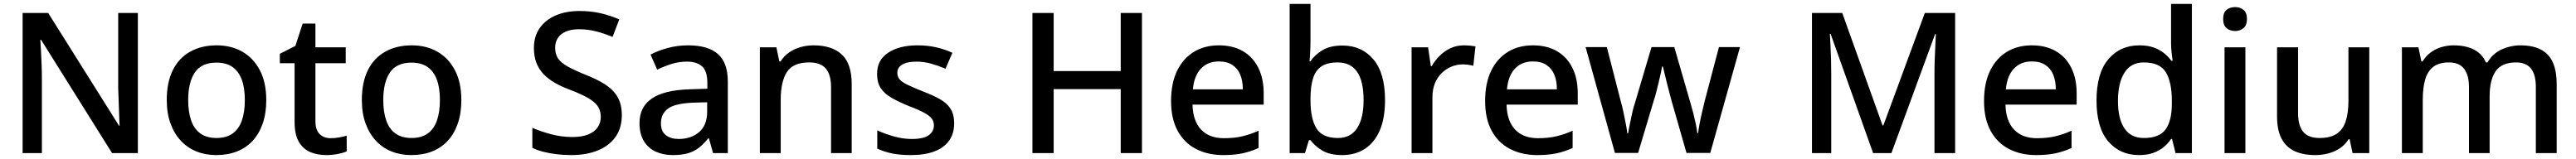

<svg xmlns="http://www.w3.org/2000/svg" viewBox="-20 -780 13100 810"><path d="M681 0H550L189 -577H185Q187 -551 188.5 -519Q190 -487 191.5 -452Q193 -417 193 -380V0H95V-714H225L585 -140H588Q587 -161 586 -193Q585 -225 583.5 -261.5Q582 -298 581 -330V-714H681Z M1334 -270Q1334 -203 1316 -151Q1298 -99 1265 -63Q1232 -27 1185 -8.5Q1138 10 1079 10Q1025 10 979 -8.5Q933 -27 899.5 -63Q866 -99 847 -151Q828 -203 828 -271Q828 -360 858.5 -422Q889 -484 946.5 -516.5Q1004 -549 1082 -549Q1156 -549 1212.5 -516.5Q1269 -484 1301.5 -422Q1334 -360 1334 -270ZM937 -270Q937 -210 952 -166.5Q967 -123 999 -100Q1031 -77 1081 -77Q1131 -77 1163 -100Q1195 -123 1210 -166.5Q1225 -210 1225 -270Q1225 -332 1209.5 -374Q1194 -416 1162.5 -438.5Q1131 -461 1080 -461Q1005 -461 971 -411Q937 -361 937 -270Z M1662 -76Q1683 -76 1705 -80Q1727 -84 1743 -89V-9Q1726 -1 1697 4.5Q1668 10 1639 10Q1595 10 1558.5 -5Q1522 -20 1500 -57Q1478 -94 1478 -160V-458H1403V-506L1482 -546L1519 -660H1584V-539H1738V-458H1584V-162Q1584 -118 1605.5 -97Q1627 -76 1662 -76Z M2326 -270Q2326 -203 2308 -151Q2290 -99 2257 -63Q2224 -27 2177 -8.5Q2130 10 2071 10Q2017 10 1971 -8.5Q1925 -27 1891.5 -63Q1858 -99 1839 -151Q1820 -203 1820 -271Q1820 -360 1850.5 -422Q1881 -484 1938.5 -516.5Q1996 -549 2074 -549Q2148 -549 2204.5 -516.5Q2261 -484 2293.5 -422Q2326 -360 2326 -270ZM1929 -270Q1929 -210 1944 -166.5Q1959 -123 1991 -100Q2023 -77 2073 -77Q2123 -77 2155 -100Q2187 -123 2202 -166.5Q2217 -210 2217 -270Q2217 -332 2201.5 -374Q2186 -416 2154.5 -438.5Q2123 -461 2072 -461Q1997 -461 1963 -411Q1929 -361 1929 -270Z M3142 -193Q3142 -129 3111 -84Q3080 -39 3022 -14.5Q2964 10 2884 10Q2845 10 2809 5.5Q2773 1 2742 -7Q2711 -15 2687 -27V-129Q2727 -111 2781 -96.5Q2835 -82 2891 -82Q2939 -82 2971 -95Q3003 -108 3019 -131Q3035 -154 3035 -185Q3035 -218 3018.5 -240.5Q3002 -263 2967.5 -282.5Q2933 -302 2875 -324Q2835 -339 2802.5 -357.5Q2770 -376 2745.5 -401Q2721 -426 2708 -459Q2695 -492 2695 -536Q2695 -595 2724.5 -637Q2754 -679 2806 -701.5Q2858 -724 2927 -724Q2985 -724 3034.5 -712.5Q3084 -701 3129 -681L3095 -592Q3054 -609 3012 -620Q2970 -631 2924 -631Q2884 -631 2857 -619Q2830 -607 2816.5 -586Q2803 -565 2803 -537Q2803 -504 2818 -482Q2833 -460 2866 -441.5Q2899 -423 2953 -401Q3013 -378 3055.5 -351Q3098 -324 3120 -286.5Q3142 -249 3142 -193Z M3479 -549Q3581 -549 3631 -504.5Q3681 -460 3681 -365V0H3606L3585 -75H3581Q3558 -46 3533.5 -27Q3509 -8 3477.5 1Q3446 10 3401 10Q3353 10 3314.5 -7.5Q3276 -25 3254 -61.5Q3232 -98 3232 -153Q3232 -235 3294.5 -278Q3357 -321 3485 -325L3577 -328V-358Q3577 -418 3550 -442Q3523 -466 3474 -466Q3432 -466 3394 -454Q3356 -442 3322 -425L3288 -502Q3326 -522 3375.5 -535.5Q3425 -549 3479 -549ZM3504 -257Q3412 -253 3376.5 -226.5Q3341 -200 3341 -152Q3341 -110 3366.5 -91Q3392 -72 3431 -72Q3494 -72 3535 -107Q3576 -142 3576 -212V-259Z M4117 -549Q4211 -549 4261 -502Q4311 -455 4311 -351V0H4206V-336Q4206 -399 4179.5 -430.5Q4153 -462 4095 -462Q4013 -462 3981.5 -413Q3950 -364 3950 -272V0H3844V-539H3928L3943 -467H3949Q3967 -495 3993 -513Q4019 -531 4051 -540Q4083 -549 4117 -549Z M4832 -152Q4832 -99 4806 -63Q4780 -27 4731 -8.5Q4682 10 4613 10Q4556 10 4515.5 1.5Q4475 -7 4441 -23V-116Q4477 -99 4524 -85.5Q4571 -72 4616 -72Q4676 -72 4702.5 -91Q4729 -110 4729 -142Q4729 -160 4719 -174.5Q4709 -189 4681.5 -204.5Q4654 -220 4601 -240Q4550 -261 4514 -281.5Q4478 -302 4459 -330.5Q4440 -359 4440 -404Q4440 -474 4496.5 -511.5Q4553 -549 4646 -549Q4695 -549 4738.5 -539.5Q4782 -530 4823 -511L4788 -430Q4753 -445 4716 -455.5Q4679 -466 4641 -466Q4593 -466 4568 -451Q4543 -436 4543 -409Q4543 -390 4554.5 -376Q4566 -362 4595 -348Q4624 -334 4674 -314Q4724 -295 4759.5 -275Q4795 -255 4813.5 -226Q4832 -197 4832 -152Z M5787 0H5679V-326H5338V0H5230V-714H5338V-418H5679V-714H5787Z M6178 -549Q6249 -549 6300 -519.5Q6351 -490 6378.5 -435Q6406 -380 6406 -305V-247H6044Q6046 -164 6087.5 -120Q6129 -76 6204 -76Q6256 -76 6296.5 -85.5Q6337 -95 6380 -114V-26Q6340 -8 6298.5 1Q6257 10 6200 10Q6122 10 6062 -21Q6002 -52 5968.5 -113.5Q5935 -175 5935 -265Q5935 -356 5965.5 -419Q5996 -482 6050.5 -515.5Q6105 -549 6178 -549ZM6178 -467Q6121 -467 6086.5 -430Q6052 -393 6046 -325H6300Q6300 -367 6287 -399Q6274 -431 6247 -449Q6220 -467 6178 -467Z M6644 -577Q6644 -544 6642.5 -514.5Q6641 -485 6639 -468H6644Q6667 -502 6706 -525Q6745 -548 6807 -548Q6904 -548 6963.5 -478Q7023 -408 7023 -270Q7023 -177 6996 -115Q6969 -53 6920 -21.5Q6871 10 6806 10Q6743 10 6705 -12.5Q6667 -35 6644 -66H6636L6616 0H6538V-760H6644ZM6782 -462Q6730 -462 6700 -442Q6670 -422 6657 -381Q6644 -340 6644 -277V-269Q6644 -176 6674 -126.5Q6704 -77 6784 -77Q6848 -77 6881 -127Q6914 -177 6914 -271Q6914 -366 6881 -414Q6848 -462 6782 -462Z M7424 -549Q7438 -549 7455 -547.5Q7472 -546 7483 -544L7472 -445Q7461 -448 7446 -450Q7431 -452 7418 -452Q7388 -452 7360.5 -440.5Q7333 -429 7311 -407.5Q7289 -386 7276.5 -355Q7264 -324 7264 -284V0H7158V-539H7242L7256 -443H7260Q7277 -472 7301 -496Q7325 -520 7356 -534.5Q7387 -549 7424 -549Z M7775 -549Q7846 -549 7897 -519.5Q7948 -490 7975.5 -435Q8003 -380 8003 -305V-247H7641Q7643 -164 7684.5 -120Q7726 -76 7801 -76Q7853 -76 7893.5 -85.5Q7934 -95 7977 -114V-26Q7937 -8 7895.5 1Q7854 10 7797 10Q7719 10 7659 -21Q7599 -52 7565.5 -113.5Q7532 -175 7532 -265Q7532 -356 7562.5 -419Q7593 -482 7647.5 -515.5Q7702 -549 7775 -549ZM7775 -467Q7718 -467 7683.5 -430Q7649 -393 7643 -325H7897Q7897 -367 7884 -399Q7871 -431 7844 -449Q7817 -467 7775 -467Z M8479 -270Q8474 -290 8467.5 -314Q8461 -338 8455 -362.5Q8449 -387 8444 -408Q8439 -429 8436 -441H8432Q8430 -429 8425.5 -408Q8421 -387 8415 -362.5Q8409 -338 8403 -313.5Q8397 -289 8390 -269L8310 -1H8192L8043 -540H8151L8221 -267Q8229 -239 8235.5 -208Q8242 -177 8247.5 -148.5Q8253 -120 8255 -101H8259Q8261 -114 8265 -133.5Q8269 -153 8273.5 -174.5Q8278 -196 8282.5 -216Q8287 -236 8292 -249L8378 -540H8494L8578 -249Q8584 -229 8591 -201.5Q8598 -174 8603.5 -147.5Q8609 -121 8611 -102H8615Q8617 -119 8622 -146.5Q8627 -174 8634.5 -206Q8642 -238 8649 -267L8721 -540H8828L8677 -1H8556Z M9505 0 9289 -607H9285Q9286 -587 9288 -553Q9290 -519 9291 -480Q9292 -441 9292 -403V0H9194V-714H9348L9553 -141H9557L9768 -714H9922V0H9817V-409Q9817 -444 9818.5 -481.5Q9820 -519 9821.5 -552Q9823 -585 9824 -606H9820L9598 0Z M10312 -549Q10383 -549 10434 -519.5Q10485 -490 10512.5 -435Q10540 -380 10540 -305V-247H10178Q10180 -164 10221.5 -120Q10263 -76 10338 -76Q10390 -76 10430.5 -85.5Q10471 -95 10514 -114V-26Q10474 -8 10432.5 1Q10391 10 10334 10Q10256 10 10196 -21Q10136 -52 10102.5 -113.5Q10069 -175 10069 -265Q10069 -356 10099.5 -419Q10130 -482 10184.5 -515.5Q10239 -549 10312 -549ZM10312 -467Q10255 -467 10220.5 -430Q10186 -393 10180 -325H10434Q10434 -367 10421 -399Q10408 -431 10381 -449Q10354 -467 10312 -467Z M10857 10Q10760 10 10700.5 -60Q10641 -130 10641 -268Q10641 -407 10701 -478Q10761 -549 10859 -549Q10900 -549 10930.5 -538.5Q10961 -528 10983.5 -510Q11006 -492 11022 -470H11028Q11026 -484 11023 -510.5Q11020 -537 11020 -558V-760H11126V0H11043L11025 -72H11020Q11005 -49 10982.5 -30.5Q10960 -12 10929 -1Q10898 10 10857 10ZM10882 -77Q10960 -77 10992 -120.5Q11024 -164 11024 -251V-267Q11024 -362 10993.5 -412Q10963 -462 10881 -462Q10816 -462 10783 -409.5Q10750 -357 10750 -266Q10750 -175 10783 -126Q10816 -77 10882 -77Z M11398 -539V0H11292V-539ZM11346 -744Q11370 -744 11388 -730Q11406 -716 11406 -683Q11406 -651 11388 -636.5Q11370 -622 11346 -622Q11320 -622 11302.5 -636.5Q11285 -651 11285 -683Q11285 -716 11302.5 -730Q11320 -744 11346 -744Z M12028 -539V0H11943L11928 -71H11923Q11906 -43 11879 -25Q11852 -7 11820 1.5Q11788 10 11754 10Q11691 10 11647.5 -10.5Q11604 -31 11581.5 -74.5Q11559 -118 11559 -186V-539H11666V-202Q11666 -139 11692.5 -108Q11719 -77 11775 -77Q11831 -77 11863 -99Q11895 -121 11908.5 -163.5Q11922 -206 11922 -266V-539Z M12798 -549Q12889 -549 12935 -502Q12981 -455 12981 -351V0H12875V-337Q12875 -399 12850.5 -430.5Q12826 -462 12774 -462Q12702 -462 12671 -417.5Q12640 -373 12640 -289V0H12535V-337Q12535 -378 12523.5 -406Q12512 -434 12490 -448Q12468 -462 12433 -462Q12383 -462 12354 -440Q12325 -418 12312.5 -375.5Q12300 -333 12300 -272V0H12194V-539H12278L12293 -467H12299Q12316 -495 12340.5 -513Q12365 -531 12395 -540Q12425 -549 12457 -549Q12518 -549 12560 -527.5Q12602 -506 12621 -462H12629Q12655 -507 12701 -528Q12747 -549 12798 -549Z"/></svg>

Font: Noto Sans Hebrew Medium
Style: Regular
Weight: 500
Designer: Monotype Design Team
Foundry: Monotype Imaging Inc.
Version: Version 2.003